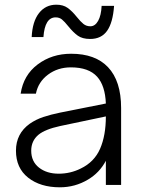

<svg xmlns="http://www.w3.org/2000/svg" viewBox="-20 -788 601 818"><path d="M48 -146Q48 -219 107 -261Q133 -279 164.5 -289.5Q196 -300 235 -308L431 -347Q428 -423 394 -461Q358 -501 282 -501Q226 -501 184.5 -470Q143 -439 133 -389H68Q80 -468 140.5 -513.5Q201 -559 283 -559Q386 -559 440 -502Q496 -443 496 -328V0H431V-103Q404 -52 355 -23Q300 10 235 10Q152 10 100 -31Q48 -72 48 -146ZM324 -70Q382 -98 406.5 -154.5Q431 -211 431 -292L236 -251Q172 -237 144 -214Q113 -188 113 -146Q113 -100 146 -74Q179 -48 230 -48Q280 -48 324 -70ZM271 -676Q255 -696 244 -705Q233 -714 217 -714Q171 -714 165 -630H115Q118 -696 146 -732Q174 -768 220 -768Q249 -768 268 -754.5Q287 -741 307 -716Q323 -696 335.5 -686Q348 -676 365 -676Q385 -676 398 -699Q411 -722 413 -763H466Q461 -692 436.5 -657Q412 -622 364 -622Q331 -622 311.5 -636Q292 -650 271 -676Z"/></svg>

Font: Open Sauce One Light
Style: Regular
Weight: 300
Designer: Alfredo Marco Pradil
Foundry: Creative Sauce Fz LLC
Version: Version 1.477